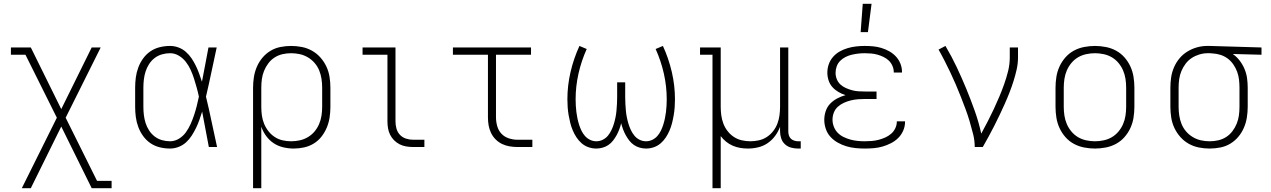

<svg xmlns="http://www.w3.org/2000/svg" viewBox="-20 -768 6640 1003"><path d="M94 215 277 -153 113 -482H37V-520H141L300 -198L459 -520H506L323 -153L487 177H563V215H459L300 -107L141 215Z M868 8Q841 8 814.5 1.5Q788 -5 766 -20Q744 -35 728 -57Q712 -79 702.5 -104.5Q693 -130 689.5 -156.5Q686 -183 686 -210V-310Q686 -337 689.5 -363.5Q693 -390 702.5 -415.5Q712 -441 728 -463Q744 -485 766 -500Q788 -515 814.5 -521.5Q841 -528 868 -528Q891 -528 912.5 -520Q934 -512 951 -497Q968 -482 980.5 -463.5Q993 -445 1003 -424.5Q1013 -404 1020.5 -383Q1028 -362 1035 -341Q1044 -385 1052 -430Q1060 -475 1069 -520H1112Q1098 -456 1084.5 -391.5Q1071 -327 1056 -263Q1072 -198 1085.5 -132Q1099 -66 1114 0H1071Q1062 -46 1053.5 -92.5Q1045 -139 1036 -185Q1029 -163 1021.5 -141.5Q1014 -120 1004 -99.5Q994 -79 981.5 -59.5Q969 -40 952 -24.5Q935 -9 913 -0.5Q891 8 868 8ZM868 -30Q893 -30 915 -43.5Q937 -57 951.5 -77.5Q966 -98 976 -120.5Q986 -143 994 -167Q1002 -191 1008 -215Q1014 -239 1019 -263Q1014 -287 1007.5 -310.5Q1001 -334 993.5 -357.5Q986 -381 976 -403Q966 -425 951 -444.5Q936 -464 914.5 -477Q893 -490 868 -490Q847 -490 826 -484Q805 -478 788 -465Q771 -452 759 -433.5Q747 -415 740.5 -394.5Q734 -374 731.5 -352.5Q729 -331 729 -310V-210Q729 -189 731.5 -167.5Q734 -146 740.5 -125.5Q747 -105 759 -86.5Q771 -68 788 -55Q805 -42 826 -36Q847 -30 868 -30Z M1302 215V-310Q1302 -338 1306.5 -366Q1311 -394 1322 -419.5Q1333 -445 1351 -466.5Q1369 -488 1393 -502.5Q1417 -517 1445 -522.5Q1473 -528 1501 -528Q1529 -528 1557 -522.5Q1585 -517 1610 -503Q1635 -489 1654 -467.5Q1673 -446 1685 -420.5Q1697 -395 1701.5 -366.5Q1706 -338 1706 -310V-210Q1706 -183 1702 -155.5Q1698 -128 1687.5 -102.5Q1677 -77 1660 -55Q1643 -33 1619.5 -18.5Q1596 -4 1569 2Q1542 8 1514 8Q1487 8 1459.5 1.5Q1432 -5 1409.5 -20Q1387 -35 1370.5 -57.5Q1354 -80 1345 -106V215ZM1501 -30Q1524 -30 1546.5 -35Q1569 -40 1589 -52Q1609 -64 1623.5 -81.5Q1638 -99 1647 -120Q1656 -141 1659.5 -164Q1663 -187 1663 -210V-310Q1663 -333 1659.5 -356Q1656 -379 1647.5 -400Q1639 -421 1624 -438.5Q1609 -456 1589 -468Q1569 -480 1546.5 -485Q1524 -490 1501 -490Q1478 -490 1456 -485Q1434 -480 1415 -468Q1396 -456 1382 -437.5Q1368 -419 1359.5 -398Q1351 -377 1348 -355Q1345 -333 1345 -310V-210Q1345 -187 1348 -165Q1351 -143 1359.5 -122Q1368 -101 1382 -83Q1396 -65 1415 -52.5Q1434 -40 1456 -35Q1478 -30 1501 -30Z M2138 0Q2120 0 2102 -3Q2084 -6 2068 -14Q2052 -22 2039 -35Q2026 -48 2018 -64Q2010 -80 2007 -98Q2004 -116 2004 -134V-482H1874V-520H2046V-134Q2046 -115 2051 -96.5Q2056 -78 2069 -64Q2082 -50 2100.5 -44Q2119 -38 2138 -38H2197V0Z M2683 0Q2663 0 2642 -3.5Q2621 -7 2602.5 -16Q2584 -25 2569 -40Q2554 -55 2545 -74Q2536 -93 2532.5 -113.5Q2529 -134 2529 -155V-482H2346V-520H2754V-482H2571V-155Q2571 -132 2577.5 -109Q2584 -86 2599.5 -69.5Q2615 -53 2637.5 -45.5Q2660 -38 2683 -38H2761V0Z M3095 8Q3074 8 3054 1Q3034 -6 3018.5 -19.5Q3003 -33 2991.5 -50.5Q2980 -68 2972 -87Q2964 -106 2959 -126Q2954 -146 2950.5 -166.5Q2947 -187 2945.5 -208Q2944 -229 2944 -249Q2944 -321 2960.5 -392Q2977 -463 3007 -528L3045 -512Q3017 -450 3002 -383.5Q2987 -317 2987 -249Q2987 -233 2988 -216Q2989 -199 2991 -182.5Q2993 -166 2996.5 -149.5Q3000 -133 3005 -117Q3010 -101 3017.5 -85.5Q3025 -70 3036 -57.5Q3047 -45 3062.5 -37.5Q3078 -30 3095 -30Q3113 -30 3129 -38Q3145 -46 3156 -59.5Q3167 -73 3174.5 -89Q3182 -105 3187 -121.5Q3192 -138 3195.5 -155.5Q3199 -173 3200.5 -190.5Q3202 -208 3203 -225.5Q3204 -243 3204 -260V-338H3246V-260Q3246 -243 3247 -225.5Q3248 -208 3249.5 -190.5Q3251 -173 3254.5 -155.5Q3258 -138 3263 -121.5Q3268 -105 3275.5 -89Q3283 -73 3294 -59.5Q3305 -46 3321 -38Q3337 -30 3355 -30Q3372 -30 3387.5 -37.5Q3403 -45 3414 -57.5Q3425 -70 3432.5 -85.5Q3440 -101 3445 -117Q3450 -133 3453.5 -149.5Q3457 -166 3459 -182.5Q3461 -199 3462 -216Q3463 -233 3463 -249Q3463 -317 3448 -383.5Q3433 -450 3405 -512L3443 -528Q3473 -463 3489.5 -392Q3506 -321 3506 -249Q3506 -229 3504.5 -208Q3503 -187 3499.5 -166.5Q3496 -146 3491 -126Q3486 -106 3478 -87Q3470 -68 3458.5 -50.5Q3447 -33 3431.5 -19.5Q3416 -6 3396 1Q3376 8 3355 8Q3339 8 3322.5 3.5Q3306 -1 3292 -10.5Q3278 -20 3267.5 -33.5Q3257 -47 3249 -61.5Q3241 -76 3235 -92Q3229 -108 3225 -124Q3221 -108 3215 -92Q3209 -76 3201 -61.5Q3193 -47 3182.5 -33.5Q3172 -20 3158 -10.5Q3144 -1 3127.5 3.5Q3111 8 3095 8Z M3702 215V-482H3637V-520H3745V-210Q3745 -188 3748 -165.5Q3751 -143 3759 -122Q3767 -101 3781 -83Q3795 -65 3814 -52.5Q3833 -40 3855.5 -35Q3878 -30 3900 -30Q3922 -30 3944.5 -35Q3967 -40 3986 -52.5Q4005 -65 4019 -83Q4033 -101 4041 -122Q4049 -143 4052 -165.5Q4055 -188 4055 -210V-520H4098V-82Q4098 -71 4101 -61Q4104 -51 4111 -44Q4118 -37 4128.5 -33.5Q4139 -30 4149 -30H4163V8H4149Q4130 8 4112 3Q4094 -2 4080.5 -14.5Q4067 -27 4061 -45Q4055 -63 4055 -82V-106Q4046 -81 4029.5 -58.5Q4013 -36 3990.5 -20.5Q3968 -5 3941 1.5Q3914 8 3887 8Q3866 8 3846 4.5Q3826 1 3807.5 -7Q3789 -15 3773 -28Q3757 -41 3745 -57V215Z M4497 8Q4473 8 4448.5 5.5Q4424 3 4401 -4Q4378 -11 4356.5 -23Q4335 -35 4318.5 -53Q4302 -71 4294 -94.5Q4286 -118 4286 -142Q4286 -165 4293.5 -187.5Q4301 -210 4317 -226.5Q4333 -243 4354 -254Q4375 -265 4397 -271Q4378 -277 4360 -287.5Q4342 -298 4328.5 -313Q4315 -328 4308.5 -348Q4302 -368 4302 -388Q4302 -411 4309.5 -432.5Q4317 -454 4332 -471Q4347 -488 4366.5 -499Q4386 -510 4408 -516.5Q4430 -523 4452.5 -525.5Q4475 -528 4497 -528Q4519 -528 4541 -526Q4563 -524 4584.5 -517.5Q4606 -511 4625.5 -500Q4645 -489 4660 -473Q4675 -457 4683.5 -436Q4692 -415 4692 -393V-389H4649V-391Q4649 -408 4642 -424Q4635 -440 4623 -451.5Q4611 -463 4595.5 -470.5Q4580 -478 4564 -482.5Q4548 -487 4531 -488.5Q4514 -490 4497 -490Q4480 -490 4463 -488Q4446 -486 4429 -482Q4412 -478 4396.5 -470Q4381 -462 4369 -450Q4357 -438 4351 -421.5Q4345 -405 4345 -388Q4345 -370 4351.5 -354Q4358 -338 4370.5 -326.5Q4383 -315 4399 -308Q4415 -301 4431.5 -296.5Q4448 -292 4465.5 -291Q4483 -290 4500 -290H4559V-251H4500Q4481 -251 4462 -249.5Q4443 -248 4424.5 -243.5Q4406 -239 4388.5 -231Q4371 -223 4357 -210.5Q4343 -198 4336 -180Q4329 -162 4329 -143Q4329 -124 4336 -106Q4343 -88 4356 -74.5Q4369 -61 4386.5 -52.5Q4404 -44 4422 -39Q4440 -34 4459 -32Q4478 -30 4497 -30Q4516 -30 4534 -31.5Q4552 -33 4569.5 -37.5Q4587 -42 4604 -49.5Q4621 -57 4635 -69Q4649 -81 4657 -98Q4665 -115 4665 -133V-134H4708V-132Q4708 -108 4698.5 -86Q4689 -64 4672.5 -47.5Q4656 -31 4634.5 -20Q4613 -9 4590.5 -2.5Q4568 4 4544.5 6Q4521 8 4497 8ZM4476 -600 4487 -748H4533L4514 -600Z M5072 0Q5072 -34 5063.5 -67.5Q5055 -101 5045.5 -133.5Q5036 -166 5024 -198Q5012 -230 4999.5 -262Q4987 -294 4973.5 -325.5Q4960 -357 4945.5 -387.5Q4931 -418 4915.5 -448.5Q4900 -479 4883 -509L4919 -528Q4951 -474 4977.5 -418Q5004 -362 5027.5 -305Q5051 -248 5072 -189Q5093 -130 5106 -70Q5123 -101 5139.5 -133Q5156 -165 5171 -197Q5186 -229 5200 -262Q5214 -295 5226 -329Q5238 -363 5246.5 -397.5Q5255 -432 5255 -468V-520H5298V-468Q5298 -436 5291 -405Q5284 -374 5274.5 -344Q5265 -314 5253.5 -284.5Q5242 -255 5229 -226Q5216 -197 5202.5 -168.5Q5189 -140 5174.5 -111.5Q5160 -83 5145 -55.5Q5130 -28 5114 0Z M5700 8Q5672 8 5643.5 2.5Q5615 -3 5590 -16.5Q5565 -30 5546 -51.5Q5527 -73 5515 -99Q5503 -125 5498.5 -153.5Q5494 -182 5494 -210V-310Q5494 -338 5498.5 -366.5Q5503 -395 5515 -421Q5527 -447 5546 -468.5Q5565 -490 5590 -503.5Q5615 -517 5643.5 -522.5Q5672 -528 5700 -528Q5728 -528 5756.5 -522.5Q5785 -517 5810 -503.5Q5835 -490 5854 -468.5Q5873 -447 5885 -421Q5897 -395 5901.5 -366.5Q5906 -338 5906 -310V-210Q5906 -182 5901.5 -153.5Q5897 -125 5885 -99Q5873 -73 5854 -51.5Q5835 -30 5810 -16.5Q5785 -3 5756.5 2.5Q5728 8 5700 8ZM5700 -30Q5723 -30 5746 -35Q5769 -40 5788.5 -51.5Q5808 -63 5823 -81Q5838 -99 5847 -120Q5856 -141 5859.5 -164Q5863 -187 5863 -210V-310Q5863 -333 5859.5 -356Q5856 -379 5847 -400Q5838 -421 5823 -439Q5808 -457 5788.5 -468.5Q5769 -480 5746 -485Q5723 -490 5700 -490Q5677 -490 5654 -485Q5631 -480 5611.5 -468.5Q5592 -457 5577 -439Q5562 -421 5553 -400Q5544 -379 5540.5 -356Q5537 -333 5537 -310V-210Q5537 -187 5540.5 -164Q5544 -141 5553 -120Q5562 -99 5577 -81Q5592 -63 5611.5 -51.5Q5631 -40 5654 -35Q5677 -30 5700 -30Z M6299 8Q6271 8 6243 2.5Q6215 -3 6190 -17Q6165 -31 6146 -52.5Q6127 -74 6115 -99.5Q6103 -125 6098.5 -153.5Q6094 -182 6094 -210V-310Q6094 -337 6098 -364Q6102 -391 6113 -416.5Q6124 -442 6141.5 -463Q6159 -484 6182.5 -498.5Q6206 -513 6232.5 -520.5Q6259 -528 6286 -528H6300L6570 -520V-482L6420 -486Q6440 -472 6455.5 -452Q6471 -432 6481 -408.5Q6491 -385 6494.5 -360Q6498 -335 6498 -310V-210Q6498 -182 6493.5 -154Q6489 -126 6478 -100.5Q6467 -75 6449 -53.5Q6431 -32 6407 -17.5Q6383 -3 6355 2.5Q6327 8 6299 8ZM6299 -30Q6322 -30 6344 -35Q6366 -40 6385 -52Q6404 -64 6418 -82.5Q6432 -101 6440.5 -122Q6449 -143 6452 -165Q6455 -187 6455 -210V-310Q6455 -331 6452.5 -352.5Q6450 -374 6442.5 -394Q6435 -414 6422.5 -432Q6410 -450 6393 -462.5Q6376 -475 6355.5 -481.5Q6335 -488 6313 -489L6300 -490H6289Q6267 -490 6245.5 -483.5Q6224 -477 6205.5 -465Q6187 -453 6173.5 -435Q6160 -417 6151.5 -396.5Q6143 -376 6140 -354Q6137 -332 6137 -310V-210Q6137 -187 6140.5 -164Q6144 -141 6152.5 -120Q6161 -99 6176 -81.5Q6191 -64 6211 -52Q6231 -40 6253.5 -35Q6276 -30 6299 -30Z"/></svg>

Font: Iosevka Etoile Extralight
Style: Regular
Weight: 200
Designer: Belleve Invis
Foundry: Belleve Invis
Version: Version 22.1.2; ttfautohint (v1.8.4)